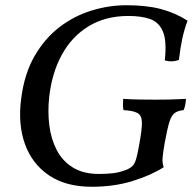

<svg xmlns="http://www.w3.org/2000/svg" viewBox="-20 -705 737 734"><path d="M463 -685Q540 -685 595 -670.5Q650 -656 697 -626Q684 -591 676.5 -555.5Q669 -520 664 -476Q651 -471 638 -470.5Q625 -470 610 -474Q618 -548 603 -584Q588 -620 554.5 -632Q521 -644 471 -644Q383 -644 318.5 -604.5Q254 -565 216 -495Q178 -425 168 -333Q162 -278 168.5 -226Q175 -174 196.5 -132Q218 -90 258 -65Q298 -40 359 -40Q389 -40 413.5 -43Q438 -46 463 -56Q478 -62 486.5 -70.5Q495 -79 500.5 -97.5Q506 -116 512 -151Q523 -210 522.5 -237Q522 -264 505.5 -273Q489 -282 452 -284Q450 -295 450 -306Q450 -317 451 -327Q484 -325 513.5 -324.5Q543 -324 574 -324Q605 -324 629 -324.5Q653 -325 691 -327Q690 -314 688 -303.5Q686 -293 682 -284Q661 -282 648.5 -273.5Q636 -265 628 -240Q620 -215 610 -161Q603 -121 601.5 -101Q600 -81 606 -66Q558 -35 487 -13Q416 9 331 9Q232 9 167.5 -34.5Q103 -78 75.5 -154Q48 -230 61 -328Q73 -423 112 -490.5Q151 -558 207 -601Q263 -644 329.5 -664.5Q396 -685 463 -685Z"/></svg>

Font: Vollkorn
Style: Italic
Weight: 400
Italic angle: -11°
Designer: Friedrich Althausen
Foundry: Friedrich Althausen
Version: Version 5.001